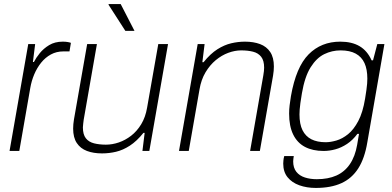

<svg xmlns="http://www.w3.org/2000/svg" viewBox="-20 -743 1927 945"><path d="M27 0 119 -526H153L142 -438H147Q157 -458 175.5 -481Q194 -504 222 -521Q250 -538 289 -538Q303 -538 314 -536Q325 -534 329 -532L322 -490H292Q258 -490 230.5 -475Q203 -460 182.5 -434.5Q162 -409 148.5 -377Q135 -345 129 -310L75 0Z M482 12Q440 12 408 0Q376 -12 358 -39Q340 -66 340 -110Q340 -121 341 -132Q342 -143 344 -155L409 -526H457L392 -154Q391 -144 389.5 -134Q388 -124 388 -116Q388 -81 402.5 -62.5Q417 -44 443 -37.5Q469 -31 501 -31Q533 -31 565 -42Q597 -53 625.5 -75Q654 -97 675 -131.5Q696 -166 704 -213L759 -526H807L715 0H681L692 -89H686Q653 -48 619 -26Q585 -4 551 4Q517 12 482 12ZM597 -591 514 -720 515 -723H574L642 -591Z M861 0 953 -526H987L976 -437H982Q1016 -479 1050 -500.5Q1084 -522 1118 -530Q1152 -538 1186 -538Q1228 -538 1260 -526Q1292 -514 1310 -487Q1328 -460 1328 -416Q1328 -406 1327 -394.5Q1326 -383 1324 -371L1259 0H1211L1276 -372Q1278 -383 1279 -393Q1280 -403 1280 -410Q1280 -445 1265.5 -463.5Q1251 -482 1225.5 -488.5Q1200 -495 1167 -495Q1136 -495 1103.5 -483Q1071 -471 1042 -447Q1013 -423 991.5 -387Q970 -351 962 -303L909 0Z M1534 182Q1490 182 1453.5 169Q1417 156 1395.5 129.5Q1374 103 1374 62Q1374 56 1375 46Q1376 36 1379 25H1426Q1425 32 1424 38.5Q1423 45 1423 51Q1423 83 1438.5 102.5Q1454 122 1480.5 130.5Q1507 139 1539 139Q1595 139 1635.5 121Q1676 103 1702 65Q1728 27 1738 -31Q1740 -45 1742.5 -58Q1745 -71 1747 -84H1739Q1716 -53 1688 -34.5Q1660 -16 1630.5 -8Q1601 0 1573 0Q1519 0 1481 -20Q1443 -40 1423 -81Q1403 -122 1403 -184Q1403 -204 1405.5 -225Q1408 -246 1412 -270Q1437 -413 1499 -475.5Q1561 -538 1655 -538Q1712 -538 1750 -515.5Q1788 -493 1809 -446H1816L1837 -526H1872L1788 -43Q1775 36 1743.5 85.5Q1712 135 1660.5 158.5Q1609 182 1534 182ZM1583 -43Q1607 -43 1636 -51.5Q1665 -60 1693 -82.5Q1721 -105 1743.5 -147.5Q1766 -190 1777 -258Q1781 -283 1783.5 -300.5Q1786 -318 1787 -331.5Q1788 -345 1788 -356Q1788 -402 1774 -432.5Q1760 -463 1731 -479Q1702 -495 1656 -495Q1614 -495 1576 -476.5Q1538 -458 1509 -412Q1480 -366 1466 -284Q1461 -255 1458.5 -236Q1456 -217 1455 -204Q1454 -191 1454 -180Q1454 -132 1469 -102Q1484 -72 1512.5 -57.5Q1541 -43 1583 -43Z"/></svg>

Font: Archivo SemiBold Thin
Style: Italic
Weight: 250
Italic angle: -10°
Version: Version 2.001